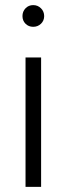

<svg xmlns="http://www.w3.org/2000/svg" viewBox="-20 -732 261 752"><path d="M80 0H141V-507H80ZM68 -669C68 -657 72 -647 80 -639C88 -631 98 -627 110 -627C122 -627 132.2 -631 140.5 -639C148.8 -647 153 -657 153 -669C153 -681 148.8 -691.2 140.5 -699.5C132.2 -707.8 122 -712 110 -712C98 -712 88 -707.8 80 -699.5C72 -691.2 68 -681 68 -669Z"/></svg>

Font: Hind Light
Style: Regular
Weight: 300
Designer: Manushi Parikh, Satya Rajpurohit
Foundry: Indian Type Foundry
Version: Version 1.201;PS 1.0;hotconv 1.0.78;makeotf.lib2.5.61930; tt